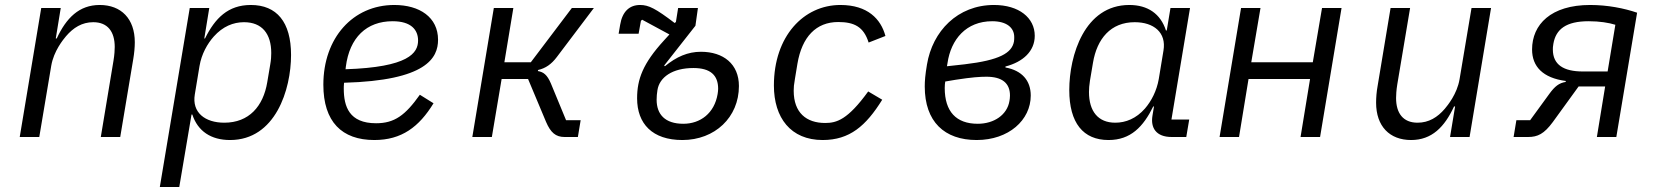

<svg xmlns="http://www.w3.org/2000/svg" viewBox="-20 -548 6642 768"><path d="M137.1 0 185 -285.2C195 -344.1 233 -389.9 244 -403.1C273.1 -437.1 307.9 -459.2 353 -459.2C410.9 -459.2 438.9 -421.2 438.9 -360.1C438.9 -349.1 437.9 -328.8 433.9 -305L383.2 0H460.9L513.1 -312.1C517 -334.9 519.2 -359 519.2 -378.9C519.2 -473 464.8 -528.1 378.9 -528.1C296.2 -528.1 245 -475.9 207 -394.2H203.1L223 -516H144.9L58.9 0Z M619.3 199.9H697.1L746.1 -89.8H749.3C771.3 -23.1 824.2 12.1 900.2 12.1C1082 12.1 1144.2 -190 1144.2 -328.1C1144.2 -459.9 1087 -528.1 983.3 -528.1C892 -528.1 840.2 -475.1 800.1 -394.2H797.2L817.1 -516H739ZM759.2 -170.1 778.1 -284.1C786.2 -332 809.3 -372.9 835.2 -402C871.1 -442.1 913 -459.2 956 -459.2C1028.1 -459.2 1065 -413 1065 -335.9C1065 -323.2 1064.3 -308.9 1061.1 -290.8L1049 -219.1C1033 -122.9 976.2 -57.2 877.1 -57.2C800.1 -57.2 747.2 -98 759.2 -170.1Z M1477.3 12.1C1586.3 12.1 1656.2 -40.1 1714.1 -134.9L1659.4 -169C1601.2 -87 1558.2 -55 1484.4 -55C1376.4 -55 1355.1 -122.2 1355.1 -193.9C1355.1 -196 1355.1 -207 1356.2 -217C1685.4 -225.9 1732.2 -316.1 1732.2 -388.8C1732.2 -479 1658.4 -528.1 1557.2 -528.1C1391.3 -528.1 1273.4 -396 1273.4 -209.2C1273.4 -61.1 1347.3 12.1 1477.3 12.1ZM1362.2 -271 1363.3 -280.9C1378.2 -398.1 1446.4 -463.1 1550.4 -463.1C1625.4 -463.1 1652.3 -427.9 1652.3 -386C1652.3 -335.9 1614.3 -279.1 1362.2 -271Z M1869.3 0H1947.4L1986.5 -231.9H2092.3L2164.4 -60C2182.5 -18.1 2202.4 0 2238.3 0H2291.5L2302.6 -67.1H2244.3L2183.6 -214.1C2168.3 -250 2153.4 -259.9 2131.4 -263.8L2132.5 -268.1C2162.3 -274.9 2185.4 -290.8 2207.4 -320L2355.5 -516H2267.4L2103.3 -299H1997.5L2033.4 -516H1955.3Z M2709.5 12.1C2839.5 12.1 2935.7 -78.8 2935.7 -203.8C2935.7 -291.9 2873.6 -340.9 2783.7 -340.9C2731.5 -340.9 2685.7 -321 2639.6 -283L2636.7 -285.9L2761.7 -445L2771.7 -516H2692.5L2683.6 -459.9L2678.6 -456C2602.6 -513.8 2574.6 -528.1 2540.5 -528.1C2498.6 -528.1 2469.5 -502.8 2460.6 -448.9L2454.5 -413H2534.4L2543.7 -464.8L2548.7 -469.1L2657.7 -410.2L2635.7 -386C2551.5 -294 2528.4 -230.8 2528.4 -154.8C2528.4 -52.9 2589.5 12.1 2709.5 12.1ZM2606.5 -149.1C2606.5 -160.9 2607.6 -175.1 2609.7 -187.1C2617.5 -239 2669.7 -275.9 2753.6 -275.9C2821.7 -275.9 2852.6 -247.2 2852.6 -192.8C2852.6 -187.1 2851.6 -179 2850.5 -171.9C2837.7 -95.2 2781.6 -52.9 2713.4 -52.9C2639.6 -52.9 2606.5 -90.9 2606.5 -149.1Z M3270.6 12.1C3378.6 12.1 3443.5 -44 3508.9 -149.1L3452.8 -182.2C3370.7 -68.9 3326.7 -56.1 3280.5 -56.1C3205.6 -56.1 3154.8 -96.9 3154.8 -185C3154.8 -198.2 3155.5 -209.2 3159.8 -233L3169.7 -293C3187.9 -400.9 3244.7 -459.9 3332.7 -459.9C3396.7 -459.9 3434.7 -441.1 3454.5 -377.8L3521.7 -404.1C3503.6 -471.9 3450.6 -528.1 3341.6 -528.1C3194.6 -528.1 3075.6 -403.1 3075.6 -206C3075.6 -77.1 3142.8 12.1 3270.6 12.1Z M3886.7 12.1C4014.9 12.1 4103 -67.8 4103 -165.8C4103 -225.9 4067.8 -266 4001.8 -278.1V-282C4071.7 -300.1 4119 -343 4119 -404.8C4119 -476.9 4055.8 -528.1 3956 -528.1C3810 -528.1 3709.9 -422.9 3687.9 -290.1C3680.8 -247.9 3679 -224.1 3679 -202.1C3679 -61.1 3757.8 12.1 3886.7 12.1ZM3758.9 -196C3758.9 -206 3759.9 -215.9 3761 -221.9L3802.9 -229C3867.9 -239 3899.9 -241.1 3925.8 -241.1C3987.9 -241.1 4019.9 -215.9 4019.9 -165.8C4019.9 -158 4018.8 -149.9 4017.8 -144.2C4008.9 -89.1 3956.7 -52.9 3891 -52.9C3804.7 -52.9 3758.9 -101.9 3758.9 -196ZM3767.8 -283 3769.9 -295.1C3783.7 -391 3844.8 -463.1 3948.9 -463.1C4006.7 -463.1 4036.9 -437.1 4036.9 -399.9C4036.9 -394.2 4036.9 -388.1 4035.9 -382.1C4027.7 -335.9 3978 -307.2 3838.8 -290.8Z M4414.1 12.1C4502.8 12.1 4552.9 -40.8 4593 -122.2H4595.9L4589.8 -84.9C4582 -38 4603 0 4666.9 0H4725.1L4736.9 -70H4665.8L4740.1 -516H4661.9L4647 -426.1H4643.8C4622.2 -492.9 4571 -528.1 4497.2 -528.1C4317.8 -528.1 4257.1 -326 4257.1 -187.9C4257.1 -56.1 4312.9 12.1 4414.1 12.1ZM4335.9 -180C4335.9 -192.8 4337 -207 4339.8 -225.1L4351.9 -296.9C4367.9 -393.1 4422.9 -459.2 4518.8 -459.2C4595.2 -459.2 4646 -418 4633.9 -345.9L4615.1 -231.9C4606.9 -185 4585.9 -144.2 4560 -114C4524.9 -73.9 4483 -57.2 4441.1 -57.2C4372.2 -57.2 4335.9 -103 4335.9 -180Z M4858.3 0H4936.1L4974.1 -231.9H5220.2L5182.2 0H5260.3L5346.2 -516H5268.1L5231.2 -299H4985.1L5022 -516H4944.2Z M5780.2 0H5858.3L5944.2 -516H5866.1L5818.2 -230.8C5808.2 -171.9 5770.2 -126.1 5759.2 -112.9C5730.1 -78.8 5695.3 -57.2 5650.2 -57.2C5592.3 -57.2 5564.3 -95.2 5564.3 -155.9C5564.3 -166.9 5565.3 -187.1 5569.2 -210.9L5620.4 -516H5542.3L5490.4 -203.8C5486.2 -181.1 5484.4 -157 5484.4 -137.1C5484.4 -43 5538.4 12.1 5624.3 12.1C5707.4 12.1 5758.2 -40.1 5796.2 -122.2H5800.4Z M6034.4 0H6092.3C6130.3 0 6156.2 -12.1 6191.4 -60L6294.4 -202.1H6400.6L6367.5 0H6445.3L6528.4 -497.2C6476.6 -514.9 6410.5 -528.1 6340.6 -528.1C6183.6 -528.1 6108.3 -449.9 6108.3 -350.1C6108.3 -282 6151.3 -236.2 6243.3 -224.1L6242.5 -220.2C6216.3 -215.9 6199.6 -203.1 6177.6 -172.9L6100.5 -67.1H6045.5ZM6191.4 -350.1C6191.4 -355.8 6191.4 -361.2 6193.5 -372.9C6203.5 -431.1 6244.3 -463.1 6334.5 -463.1C6378.6 -463.1 6415.5 -457 6441.4 -448.9L6410.5 -262.1H6311.4C6234.4 -262.1 6191.4 -289.1 6191.4 -350.1Z"/></svg>

Font: Margiela Mono Italic Italic
Style: Regular
Weight: 400
Designer: Mike Abbink, Paul van der Laan, Pieter van Rosmalen
Foundry: Bold Monday
Version: Version 2.003 2021